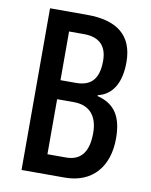

<svg xmlns="http://www.w3.org/2000/svg" viewBox="-81 -775 657 835"><g transform="rotate(10 247.0 -357.0)"><path d="M236 -714H72V0H263C384 0 453 -81 453 -206C453 -300 421 -354 342 -374V-378C408 -393 440 -453 440 -540C440 -660 367 -714 236 -714ZM239 -414H171V-629H237C304 -629 339 -595 339 -529C339 -451 308 -414 239 -414ZM171 -330H245C312 -330 351 -290 351 -212C351 -128 318 -87 253 -87H171Z"/></g></svg>

Font: Noto Sans Malayalam ExtraCondensed Medium
Style: Regular
Weight: 500
Width: 2
Designer: Jelle Bosma - Monotype Design Team
Foundry: Monotype Imaging Inc.
Version: Version 2.104